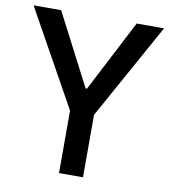

<svg xmlns="http://www.w3.org/2000/svg" viewBox="-80 -768 738 836"><g transform="rotate(10 289.5 -350.0)"><path d="M237 0H343V-276L578 -700H457L293 -383H287L123 -700H1L237 -276Z"/></g></svg>

Font: Fixel Text Medium
Style: Regular
Weight: 500
Width: 4
Designer: AlfaBravo + MacPaw
Foundry: Kyrylo Tkachov, Marchela Mozhyna, Serhii Makarenko, Maria Weinstein, Zakhar Kryvoshyya
Version: Version 1.211